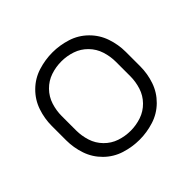

<svg xmlns="http://www.w3.org/2000/svg" viewBox="-137 -690 849 849"><g transform="rotate(-45 287.5 -265.0)"><path d="M288 8Q242 8 197.5 -6Q153 -20 119.5 -53Q86 -86 71 -130Q56 -174 56 -220V-310Q56 -356 71 -400Q86 -444 119.5 -477Q153 -510 197.5 -524Q242 -538 288 -538Q333 -538 377.5 -524Q422 -510 455.5 -477Q489 -444 504 -400Q519 -356 519 -310V-220Q519 -174 504 -130Q489 -86 455.5 -53Q422 -20 377.5 -6Q333 8 288 8ZM288 -48Q322 -48 354.5 -59Q387 -70 411.5 -95Q436 -120 446.5 -153Q457 -186 457 -220V-310Q457 -344 446.5 -377Q436 -410 411.5 -435Q387 -460 354.5 -471Q322 -482 288 -482Q253 -482 220.5 -471Q188 -460 163.5 -435Q139 -410 128.5 -377Q118 -344 118 -310V-220Q118 -186 128.5 -153Q139 -120 163.5 -95Q188 -70 220.5 -59Q253 -48 288 -48Z"/></g></svg>

Font: Jozsika Light
Style: Regular
Weight: 300
Monospace: yes
Designer: Belleve Invis
Foundry: Belleve Invis
Version: 2.1.0